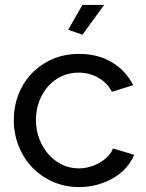

<svg xmlns="http://www.w3.org/2000/svg" viewBox="-20 -750 594 780"><path d="M315 -609 257 -629 315 -730H403ZM36 -262Q36 -317 55 -366Q74 -415 109 -451.5Q144 -488 192.5 -509.5Q241 -531 301 -531Q379 -531 435.5 -496.5Q492 -462 521 -404L435 -377Q415 -414 379 -434.5Q343 -455 299 -455Q263 -455 231 -440.5Q199 -426 176 -400Q153 -374 139.5 -339Q126 -304 126 -262Q126 -221 140 -185Q154 -149 177.5 -122.5Q201 -96 232.5 -81Q264 -66 300 -66Q323 -66 345.5 -72.5Q368 -79 386.5 -90Q405 -101 419 -115.5Q433 -130 439 -147L525 -121Q513 -92 491.5 -68Q470 -44 441 -27Q412 -10 376.5 0Q341 10 302 10Q243 10 194 -12Q145 -34 110 -71Q75 -108 55.5 -157.5Q36 -207 36 -262Z"/></svg>

Font: Boldmen Medium
Style: Regular
Weight: 400
Designer: Matt McInerney, Pablo Impallari, Rodrigo Fuenzalida
Foundry: LIVING CONCEPT
Version: Version 1.000